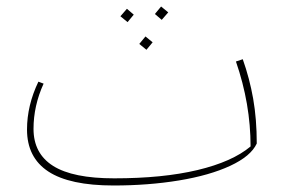

<svg xmlns="http://www.w3.org/2000/svg" viewBox="-20 -558 885 590"><path d="M769 -117Q751 -78 687.5 -48.5Q624 -19 530 -3.5Q436 12 329 12Q194 12 128.5 -31Q63 -74 63 -160Q63 -234 98 -307L114 -301Q83 -233 83 -162Q83 -86 143.5 -48Q204 -10 331 -10Q480 -10 587 -35.5Q694 -61 750 -108Q750 -239 705 -369L726 -376Q747 -317 758 -254.5Q769 -192 769 -117ZM456 -515 475 -538 497 -520 477 -497ZM350 -508 370 -531 391 -513 372 -490ZM408 -423 427 -446 449 -428 430 -405Z"/></svg>

Font: FiraGO Thin
Style: Italic
Weight: 100
Italic angle: -8°
Designer: bBox Type GmbH
Foundry: bBox Type GmbH
Version: Version 1.001